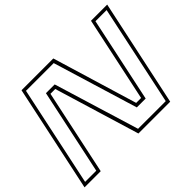

<svg xmlns="http://www.w3.org/2000/svg" viewBox="-148 -943 1187 1187"><g transform="rotate(-45 445.0 -350.0)"><path d="M-4.5 0 144.5 -700H422.5L590.5 -143.5H633.5L752 -700H893.5L744.5 0H466.5L297.5 -558H255.5L137 0ZM22 -21.5H119.5L238.5 -580.5H315L485.5 -22H727.5L867 -678.5H769.5L651 -121H573.5L404 -678H161.5Z"/></g></svg>

Font: Tourney Expanded ExtraLight
Style: Italic
Weight: 200
Width: 7
Italic angle: -12°
Designer: Tyler Finck
Foundry: Etcetera Type Co
Version: Version 1.010; ttfautohint (v1.8.3)